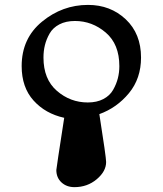

<svg xmlns="http://www.w3.org/2000/svg" viewBox="-20 -668 668 787"><path d="M68.8 -397Q68.8 -510.7 152.3 -579.3Q235.8 -647.9 340.8 -647.9Q432.6 -647.9 495.4 -588.9Q558.1 -529.8 558.1 -432.1Q558.1 -346.2 508.5 -286.1Q459 -226.1 387.2 -200.2Q415 -23.4 415 -3.9Q415 34.2 376.5 66.7Q337.9 99.1 285.2 99.1Q252.9 99.1 231.9 79.6Q210.9 60.1 210.9 28.8Q210.9 22.9 243.2 -185.1Q166 -202.1 117.4 -256.1Q68.8 -310.1 68.8 -397ZM158.2 -432.1Q158.2 -343.3 213.1 -295.7Q268.1 -248 339.8 -248Q377 -248 403.6 -262Q430.2 -275.9 443.6 -299.6Q457 -323.2 463.1 -347.2Q469.2 -371.1 469.2 -397Q469.2 -486.8 413.6 -534.4Q357.9 -582 287.1 -582Q250 -582 223.4 -568.1Q196.8 -554.2 183.3 -530.5Q169.9 -506.8 164.1 -482.9Q158.2 -459 158.2 -432.1Z"/></svg>

Font: CMU Serif
Style: Bold
Weight: 700
Version: Version 0.7.0